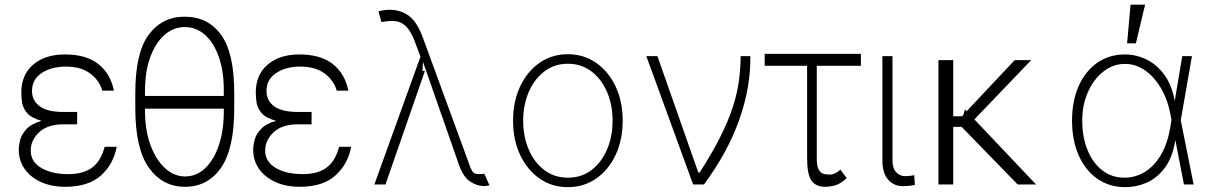

<svg xmlns="http://www.w3.org/2000/svg" viewBox="-20 -784 5151 816"><path d="M307.9 -283V-255.7H250Q180.8 -255.3 145.4 -221.1Q110.1 -186.8 110.8 -144.5Q110.1 -97.3 154.7 -70.7Q199.2 -44 269.9 -44Q335.2 -44 372.3 -72.3Q409.4 -100.5 424.7 -160.2H475.9Q462.7 -87 409.3 -38.5Q355.8 9.9 257.1 9.9Q199.2 9.9 154.7 -10.1Q110.1 -30.2 84.9 -65.7Q59.7 -101.2 59.7 -147.7Q59.7 -165.1 65.5 -188.7Q71.4 -212.4 92 -234.9Q112.6 -257.5 156.6 -270.6Q114.3 -282 96.2 -302.6Q78.1 -323.2 74.2 -346.4Q70.3 -369.7 70.7 -390.3Q70.3 -465.6 120.7 -509.1Q171.2 -552.6 255.7 -552.6Q346.6 -552.6 398.1 -511.7Q449.6 -470.9 464.1 -398.8H414.8Q402.3 -442.1 363.6 -471.4Q324.9 -500.7 260.3 -501.1Q196.7 -500.7 156.2 -473Q115.8 -445.3 116.1 -397.7Q115.8 -357.2 148.1 -332.7Q180.4 -308.2 250 -308.2H307.9Z M975.5 -386.7V-325.6Q975.9 -152.7 919.6 -71.4Q863.3 9.9 766.3 9.9Q670.5 9.9 612.6 -71.4Q554.7 -152.7 555 -325.6V-386.7Q554.7 -558.9 611.7 -636Q668.7 -713.1 764.9 -713.1Q864 -713.1 919.9 -635.7Q975.9 -558.2 975.5 -386.7ZM596.2 -376.4H931.1V-398.8Q931.5 -480.5 910.3 -541.2Q889.2 -601.9 851.7 -635.5Q814.3 -669 764.9 -669Q718.4 -669 680.2 -636.4Q642 -603.7 619.3 -543.1Q596.6 -482.6 596.2 -398.8ZM931.1 -312.1V-322.1H596.2V-312.1Q596.6 -229.4 619.9 -166.7Q643.1 -104 681.6 -69.1Q720.2 -34.1 766.3 -34.1Q815.7 -34.1 852.8 -70Q889.9 -105.8 910.7 -168.7Q931.5 -231.5 931.1 -312.1Z M1304.3 -283V-255.7H1246.4Q1177.2 -255.3 1141.9 -221.1Q1106.5 -186.8 1107.2 -144.5Q1106.5 -97.3 1151.1 -70.7Q1195.7 -44 1266.3 -44Q1331.7 -44 1368.8 -72.3Q1405.9 -100.5 1421.2 -160.2H1472.3Q1459.2 -87 1405.7 -38.5Q1352.3 9.9 1253.6 9.9Q1195.7 9.9 1151.1 -10.1Q1106.5 -30.2 1081.3 -65.7Q1056.1 -101.2 1056.1 -147.7Q1056.1 -165.1 1062 -188.7Q1067.8 -212.4 1088.4 -234.9Q1109 -257.5 1153.1 -270.6Q1110.8 -282 1092.7 -302.6Q1074.6 -323.2 1070.7 -346.4Q1066.8 -369.7 1067.1 -390.3Q1066.8 -465.6 1117.2 -509.1Q1167.6 -552.6 1252.1 -552.6Q1343 -552.6 1394.5 -511.7Q1446 -470.9 1460.6 -398.8H1411.2Q1398.8 -442.1 1360.1 -471.4Q1321.4 -500.7 1256.7 -501.1Q1193.2 -500.7 1152.7 -473Q1112.2 -445.3 1112.6 -397.7Q1112.2 -357.2 1144.5 -332.7Q1176.8 -308.2 1246.4 -308.2H1304.3Z M2034.1 6.4Q2005.7 6.4 1976 -14Q1946.4 -34.4 1927.6 -92L1777.7 -521L1775.6 -482.6H1785.9L1618.3 0H1571L1767 -543L1741.8 -610.4Q1724.8 -653.8 1704.7 -672.8Q1684.7 -691.8 1659.4 -694.2Q1634.2 -696.7 1601.2 -690L1588.4 -735.4Q1587.7 -736.2 1602.3 -739.2Q1616.8 -742.2 1636.4 -742.5Q1683.2 -742.2 1717.9 -716.6Q1752.5 -691.1 1777 -624.6L1978.7 -73.9Q1978.7 -73.9 1978.7 -73.5Q1980.1 -69.2 1987.2 -56.5Q1994.3 -43.7 2015.6 -44Q2018.8 -43.7 2024.5 -44.2Q2030.2 -44.7 2034.4 -45.1Q2038 -45.5 2038.4 -45.5L2060.4 3.9Q2049 6 2043.5 6.4Q2038 6.7 2034.1 6.4Z M2393.5 11.4Q2326 11.4 2273.4 -25Q2220.9 -61.4 2190.7 -125.4Q2160.5 -189.3 2160.5 -271Q2160.5 -353 2190.7 -416.9Q2220.9 -480.8 2273.4 -517.2Q2326 -553.6 2393.5 -553.6Q2460.9 -553.6 2513.5 -517Q2566.1 -480.5 2596.2 -416.7Q2626.4 -353 2626.4 -271Q2626.4 -189.3 2596.2 -125.4Q2566.1 -61.4 2513.5 -25Q2460.9 11.4 2393.5 11.4ZM2393.5 -28.8Q2451 -28.8 2493.6 -61.1Q2536.2 -93.4 2559.8 -148.4Q2583.5 -203.5 2583.5 -271Q2583.5 -338.4 2559.8 -393.3Q2536.2 -448.2 2493.4 -480.6Q2450.6 -513.1 2393.5 -513.1Q2336.6 -513.1 2293.9 -480.6Q2251.1 -448.2 2227.3 -393.3Q2203.5 -338.4 2203.5 -271Q2203.5 -203.5 2227.1 -148.4Q2250.7 -93.4 2293.5 -61.1Q2336.3 -28.8 2393.5 -28.8Z M2925.8 0 2726.9 -545.5H2774.1L2947.8 -50.8H2953.5Q3008.2 -136 3042.3 -204.4Q3076.3 -272.7 3094.8 -330.3Q3113.3 -387.8 3120.4 -440.2Q3127.5 -492.5 3127.8 -545.5H3169Q3170.8 -414.4 3122.3 -276.3Q3073.9 -138.1 2971.9 0Z M3638.8 -555V-504.3H3451.3V-110.4Q3451.3 -75.6 3460.6 -61.3Q3469.8 -46.9 3482.4 -44.4Q3495 -41.9 3505 -42.3Q3508.5 -42.3 3509.9 -42.3Q3520.2 -42.3 3533.2 -49.5Q3546.2 -56.8 3551.1 -63.6L3578.5 -27Q3552.6 -2.8 3529.8 3.6Q3507.1 9.9 3487.2 9.9Q3446.7 9.9 3428.3 -17.2Q3409.8 -44.4 3410.2 -116.5V-504.3H3229.8V-555Z M3730.1 -545.5H3773.1V-101.9Q3773.1 -68.5 3788.9 -52Q3804.7 -35.5 3826 -35.5Q3841.3 -35.5 3852.1 -37.1Q3862.9 -38.7 3865.4 -39.8L3868.3 1.8Q3863.6 3.2 3850.3 5.1Q3837 7.1 3816.1 7.1Q3778.8 7.1 3754.4 -20.8Q3730.1 -48.7 3730.1 -101.9Z M4031.2 -528.4V-289.8H4068.2L4074.9 -296.9L4081 -319.2L4088.4 -311.4L4292.3 -528.4H4362.6L4121.1 -276.6L4383.2 0H4305L4067.1 -244.7H4031.2V0H3968.4V-528.4Z M4759.2 11.4Q4692.1 10.3 4642 -25.4Q4592 -61.1 4564.1 -124.5Q4536.2 -187.9 4536.2 -271.7Q4536.2 -354.8 4564.3 -418.1Q4592.3 -481.5 4643.1 -517Q4693.9 -552.6 4761.4 -552.6Q4808.2 -552.6 4851.7 -531.6Q4895.2 -510.7 4927.6 -467.3Q4959.9 -424 4972.3 -356.9H4973L5004.6 -545.5H5045.8L4998.2 -272.7L5052.9 0H5011.7L4975.5 -187.1H4974.8Q4963.1 -113.6 4929.7 -69.8Q4896.3 -25.9 4851.4 -6.9Q4806.5 12.1 4759.2 11.4ZM4958.8 -274.1 4955.3 -293Q4943.9 -357.6 4915.3 -407.1Q4886.7 -456.7 4846.9 -484.6Q4807.2 -512.4 4761.4 -512.4Q4710.9 -512.4 4669.6 -480.1Q4628.2 -447.8 4603.9 -393.1Q4579.5 -338.4 4579.5 -271.3Q4579.5 -201.3 4601.9 -146.5Q4624.3 -91.6 4664.6 -60.2Q4704.9 -28.8 4759.2 -28.8Q4804 -28.8 4844.1 -52.4Q4884.2 -76 4913.7 -125.4Q4943.2 -174.7 4955.3 -252.5ZM4770.2 -599.8 4784.8 -764.2H4846.6L4807.5 -599.8Z"/></svg>

Font: Inter UI Extra Light
Style: Regular
Weight: 200
Designer: Rasmus Andersson
Foundry: rsms
Version: 3.2;8d6f07862